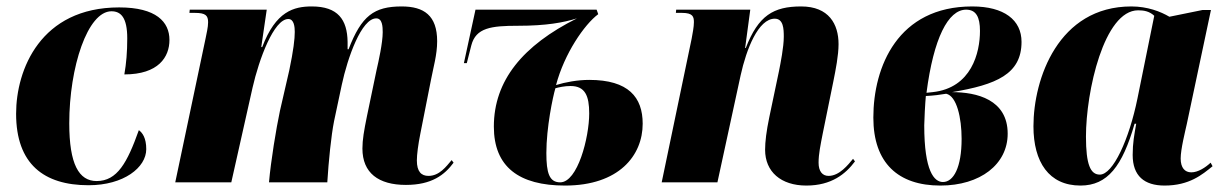

<svg xmlns="http://www.w3.org/2000/svg" viewBox="-20 -566 3803 596"><path d="M255 9C364 9 434 -46 434 -103C434 -138 422 -154 411 -162C375 -61 344 -4 280 -4C225 -4 195 -56 195 -183C195 -358 252 -531 326 -531C355 -531 375 -512 375 -447C375 -405 372 -369 366 -335C472 -335 506 -389 506 -442C506 -498 465 -543 350 -543C106 -543 30 -350 30 -213C30 -57 116 9 255 9Z M1240 8C1320 8 1360 -23 1388 -61L1382 -69C1365 -49 1344 -20 1310 -20C1288 -20 1274 -33 1274 -68C1274 -86 1278 -117 1285 -152L1318 -319C1325 -356 1337 -396 1337 -438C1337 -518 1296 -546 1227 -546C1141 -546 1102 -517 1062 -413H1059C1059 -419 1059 -428 1059 -436C1058 -505 1029 -546 948 -546C892 -546 836 -531 794 -420H791L808 -536H569L568 -526H585C618 -526 626 -518 626 -497C626 -481 621 -462 618 -446L524 0H698L764 -294C784 -382 830 -507 875 -507C893 -507 895 -482 895 -467C895 -445 891 -410 878 -348L849 -222C837 -165 821 -68 815 0H996C1000 -65 1008 -145 1017 -190L1041 -303C1059 -387 1102 -509 1148 -509C1167 -509 1168 -483 1168 -466C1168 -433 1155 -375 1149 -349L1119 -205C1110 -161 1105 -132 1105 -105C1105 -29 1155 8 1240 8Z M1734 10C1901 10 1975 -83 1975 -182C1975 -264 1931 -318 1809 -318C1773 -318 1735 -311 1706 -302C1732 -400 1794 -490 1837 -522L1832 -536H1456L1420 -370H1429L1443 -425C1457 -480 1505 -486 1588 -486C1676 -486 1729 -496 1771 -509C1603 -425 1513 -316 1513 -173C1513 -48 1591 10 1734 10ZM1719 0C1685 0 1676 -29 1676 -91C1676 -170 1696 -265 1704 -292C1714 -295 1733 -299 1751 -299C1796 -299 1809 -269 1809 -214C1809 -139 1773 0 1719 0Z M2483 10C2561 10 2605 -26 2634 -65L2628 -73C2613 -55 2586 -20 2552 -20C2533 -20 2521 -34 2521 -61C2521 -88 2527 -116 2534 -152L2567 -314C2574 -349 2583 -394 2583 -429C2583 -491 2553 -546 2467 -546C2381 -546 2334 -518 2295 -417H2293L2309 -536H2079L2078 -526H2097C2131 -526 2134 -514 2134 -497C2134 -483 2130 -462 2127 -446L2034 0H2207L2279 -332C2297 -414 2334 -508 2385 -508C2412 -508 2413 -476 2413 -452C2413 -420 2403 -370 2398 -345L2368 -202C2359 -159 2355 -126 2355 -101C2355 -33 2404 10 2483 10Z M2899 10C3023 10 3108 -56 3108 -151C3108 -257 3012 -280 2935 -280C3073 -303 3151 -336 3151 -436C3151 -504 3097 -546 2998 -546C2767 -546 2691 -359 2691 -201C2691 -60 2768 10 2899 10ZM2875 -280 2856 -278C2878 -447 2923 -536 2979 -536C3010 -536 3022 -513 3022 -470C3022 -403 2996 -293 2875 -280ZM2907 -1C2880 -1 2849 -34 2849 -177C2849 -192 2852 -248 2854 -268C2877 -269 2900 -272 2917 -275C2950 -268 2965 -200 2965 -135C2965 -46 2940 -1 2907 -1Z M3334 10C3418 10 3464 -50 3502 -182H3507C3501 -148 3496 -122 3496 -85C3496 -20 3532 10 3595 10C3672 10 3712 -24 3744 -50L3738 -61C3722 -46 3699 -31 3678 -31C3658 -31 3645 -45 3645 -74C3645 -103 3659 -158 3664 -181L3739 -535H3713L3610 -514C3583 -530 3542 -546 3492 -546C3265 -546 3188 -321 3188 -174C3188 -63 3236 10 3334 10ZM3394 -24C3365 -24 3351 -55 3351 -142C3351 -282 3407 -534 3513 -534C3531 -534 3548 -531 3563 -517L3511 -261C3485 -133 3435 -24 3394 -24Z"/></svg>

Font: Noto Serif Display Condensed Black
Style: Italic
Weight: 900
Width: 3
Italic angle: -12°
Designer: Monotype Design Team
Foundry: Monotype Imaging Inc.
Version: Version 2.009